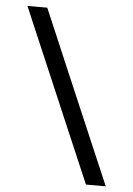

<svg xmlns="http://www.w3.org/2000/svg" viewBox="-52 -753 549 792"><g transform="rotate(5 222.5 -356.5)"><path d="M334 0Q310 -56 287.8 -108Q265.5 -160 236.5 -228L131.5 -474Q100.5 -546.5 77.2 -601Q54 -655.5 29.5 -713H111.5Q136 -655.5 159.2 -601.2Q182.5 -547 212.5 -476L318.5 -228Q347.5 -160 369.8 -108Q392 -56 416 0Z"/></g></svg>

Font: Commissioner
Style: Regular
Weight: 400
Designer: Kostas Bartsokas
Foundry: Kostas Bartsokas
Version: Version 1.000; ttfautohint (v1.8.3)